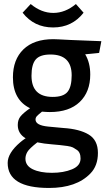

<svg xmlns="http://www.w3.org/2000/svg" viewBox="-20 -731 530 951"><path d="M394 -668Q337 -595 243 -595Q149 -595 92 -668L132 -711Q185 -667 244 -667Q303 -667 356 -711ZM244 -537Q260 -537 271.5 -536Q283 -535 330 -533Q469 -527 482 -527L471 -469L402 -462Q427 -420 427 -362Q427 -276 375 -226Q323 -176 227 -176Q212 -176 188 -178Q168 -162 162 -155Q156 -148 156 -139Q156 -110 219 -104L294 -97Q374 -92 419.5 -64.5Q465 -37 465 26.5Q465 90 428 128Q359 200 223 200Q18 200 18 76Q18 27 80 -26Q87 -32 90.5 -34.5Q94 -37 100 -41.5Q106 -46 107 -46Q68 -69 68 -112Q68 -138 82 -155Q96 -172 129 -195Q44 -236 44 -348Q44 -436 96 -486.5Q148 -537 244 -537ZM379 54Q379 23 360 11Q350 4 341.5 -0.5Q333 -5 313 -8Q277 -13 237.5 -16Q198 -19 165 -26Q125 5 115.5 21.5Q106 38 106 55Q106 90 142.5 107.5Q179 125 237 125Q295 125 337 107.5Q379 90 379 54ZM230 -461Q178 -461 157 -436.5Q136 -412 136 -356Q136 -251 241 -251Q294 -251 314.5 -276Q335 -301 335 -358Q335 -461 230 -461Z"/></svg>

Font: Magra
Style: Regular
Weight: 400
Designer: Viviana Monsalve
Foundry: Viviana Monsalve
Version: Version 1.001